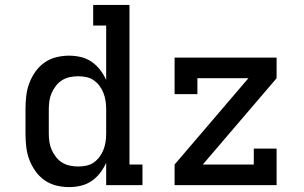

<svg xmlns="http://www.w3.org/2000/svg" viewBox="-20 -755 1240 783"><path d="M261 8Q235 8 209 1.5Q183 -5 161 -20.5Q139 -36 123.5 -58.5Q108 -81 99 -105.5Q90 -130 87 -156.5Q84 -183 84 -210V-310Q84 -337 87 -363.5Q90 -390 99 -414.5Q108 -439 123.5 -461.5Q139 -484 161 -499.5Q183 -515 209 -521.5Q235 -528 261 -528Q286 -528 309.5 -522.5Q333 -517 353 -503.5Q373 -490 388 -470.5Q403 -451 413 -429V-651H360V-735H508V-84H561V0H413V-91Q403 -69 388 -49.5Q373 -30 353 -16.5Q333 -3 309.5 2.5Q286 8 261 8ZM299 -76Q316 -76 332.5 -79.5Q349 -83 362.5 -92.5Q376 -102 386 -115.5Q396 -129 402 -144.5Q408 -160 410.5 -176.5Q413 -193 413 -210V-310Q413 -327 410.5 -343.5Q408 -360 402 -375.5Q396 -391 386 -404.5Q376 -418 362.5 -427.5Q349 -437 332.5 -440.5Q316 -444 299 -444Q282 -444 265 -440.5Q248 -437 233.5 -428Q219 -419 208.5 -405.5Q198 -392 191 -376.5Q184 -361 181.5 -344Q179 -327 179 -310V-210Q179 -193 181.5 -176Q184 -159 191 -143.5Q198 -128 208.5 -114.5Q219 -101 233.5 -92Q248 -83 265 -79.5Q282 -76 299 -76ZM692 0V-84L993 -436H785V-371H692V-520H1108V-436L807 -84H1015V-149H1108V0Z"/></svg>

Font: Iosevka Etoile Medium
Style: Regular
Weight: 500
Designer: Belleve Invis
Foundry: Belleve Invis
Version: Version 22.1.2; ttfautohint (v1.8.4)